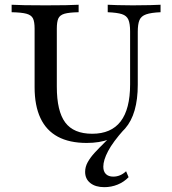

<svg xmlns="http://www.w3.org/2000/svg" viewBox="-20 -591 725 809"><path d="M419.4 197.6Q382.3 197.6 360.5 180.2Q338.7 162.9 338.7 133.1Q338.7 112.1 349.6 92.3Q360.5 72.6 379 52.4Q397.6 32.3 421.8 8.5Q446 -15.3 474.2 -45.2L503.2 -46Q455.6 7.3 435.5 45.6Q415.3 83.9 415.3 111.3Q415.3 131.5 426.2 142.3Q437.1 153.2 457.3 153.2Q487.1 153.2 511.3 130.6L521.8 155.6Q502.4 175.8 475.8 186.7Q449.2 197.6 419.4 197.6ZM345.2 11.3Q272.6 11.3 223.8 -14.9Q175 -41.1 150.4 -93.5Q125.8 -146 125.8 -223.4V-470.2Q125.8 -499.2 119 -513.3Q112.1 -527.4 91.5 -533.1Q71 -538.7 29 -539.5V-571Q68.5 -568.5 172.6 -568.5Q271.8 -568.5 311.3 -571V-539.5Q271 -538.7 251.6 -533.1Q232.3 -527.4 225.8 -513.3Q219.4 -499.2 219.4 -470.2V-225.8Q219.4 -122.6 254.8 -75Q290.3 -27.4 368.5 -27.4Q448.4 -27.4 488.3 -79.4Q528.2 -131.5 528.2 -235.5V-458.9Q528.2 -491.1 521 -508.1Q513.7 -525 493.5 -531.5Q473.4 -537.9 433.9 -539.5V-571Q448.4 -570.2 475 -569.4Q501.6 -568.5 539.5 -568.5Q583.1 -568.5 612.5 -569.4Q641.9 -570.2 656.5 -571V-539.5Q616.9 -537.9 596 -530.6Q575 -523.4 567.7 -506.5Q560.5 -489.5 560.5 -457.3V-233.9Q560.5 -110.5 507.3 -49.6Q454 11.3 345.2 11.3Z"/></svg>

Font: Playfair 12pt Medium
Style: Regular
Weight: 500
Designer: Claus Eggers Sørensen
Foundry: Claus Eggers Sørensen
Version: Version 2.000;gftools[0.9.28]